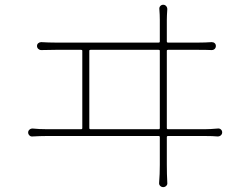

<svg xmlns="http://www.w3.org/2000/svg" viewBox="-20 -767 1040 803"><path d="M353.5 -231.4Q353.5 -226.6 358.4 -226.6H643.6Q648.4 -226.6 648.4 -231.4V-554.7Q648.4 -558.6 643.6 -558.6H358.4Q353.5 -558.6 353.5 -554.7ZM677.7 -231.4Q677.7 -226.6 682.6 -226.6H836.9Q858.4 -226.6 890.6 -229.5Q898.4 -230.5 903.8 -225.6Q909.2 -220.7 909.2 -213.4Q909.2 -206.1 903.8 -201.2Q898.4 -196.3 890.6 -196.3Q870.1 -198.2 836.9 -198.2H682.6Q677.7 -198.2 677.7 -193.4V-79.1Q677.7 -38.1 679.7 -2Q680.7 4.9 675.3 10.3Q669.9 15.6 662.6 15.6Q655.3 15.6 649.9 10.3Q644.5 4.9 645.5 -2.9Q648.4 -38.1 648.4 -77.1V-193.4Q648.4 -198.2 643.6 -198.2H175.8Q148.4 -198.2 116.2 -196.3Q108.4 -195.3 103 -200.7Q97.7 -206.1 97.7 -212.9Q97.7 -219.7 103 -224.6Q108.4 -229.5 116.2 -229.5Q144.5 -226.6 175.8 -226.6H319.3Q324.2 -226.6 324.2 -231.4V-554.7Q324.2 -558.6 319.3 -558.6H212.9Q191.4 -558.6 152.3 -557.6Q145.5 -557.6 140.1 -562.5Q134.8 -567.4 134.8 -574.7Q134.8 -582 140.1 -586.4Q145.5 -590.8 152.3 -590.8Q183.6 -588.9 212.9 -588.9H643.6Q648.4 -588.9 648.4 -593.8V-683.6Q648.4 -705.1 646.5 -728.5Q645.5 -736.3 650.4 -741.7Q655.3 -747.1 662.6 -747.1Q669.9 -747.1 674.8 -741.7Q679.7 -736.3 679.7 -728.5Q677.7 -701.2 677.7 -683.6V-593.8Q677.7 -588.9 682.6 -588.9H809.6Q837.9 -588.9 865.2 -590.8Q873 -590.8 877.9 -586.4Q882.8 -582 882.8 -574.7Q882.8 -567.4 877.9 -562.5Q873 -557.6 865.2 -557.6Q844.7 -558.6 809.6 -558.6H682.6Q677.7 -558.6 677.7 -554.7Z"/></svg>

Font: Gen Jyuu Gothic ExtraLight
Style: Regular
Weight: 100
Designer: [Source Han Sans]
Ryoko NISHIZUKA  (kana & ideographs); Paul D. Hunt (Latin, Greek & Cyrillic); Wenlong ZHANG  (bopomofo
Version: Version 1.002.20150607